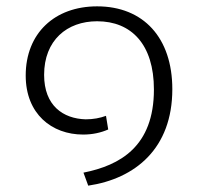

<svg xmlns="http://www.w3.org/2000/svg" viewBox="-20 -556 624 605"><path d="M258 29C406 7 523 -88 523 -275C523 -437 432 -536 286 -536C152 -536 61 -451 61 -318C61 -197 143 -132 242 -132C272 -132 298 -138 321 -148L314 -191C295 -184 274 -180 250 -180C179 -182 119 -223 119 -320C119 -429 191 -489 286 -489C394 -489 465 -416 465 -274C465 -94 358 -35 243 -12Z"/></svg>

Font: FiraGO Light
Style: Regular
Weight: 300
Designer: bBox Type
Foundry: bBox Type GmbH
Version: Version 1.001;PS 001.001;hotconv 1.0.88;makeotf.lib2.5.64775